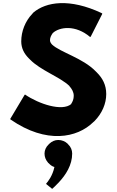

<svg xmlns="http://www.w3.org/2000/svg" viewBox="-20 -853 746 1229"><path d="M353 43C331 43 312 52 297 66L290 73C275 87 265 108 265 130C265 152 273 171 286 186L287 187V188L294 194C302 203 313 211 325 215L329 216L328 217C317 271 287 310 275 323L278 327L314 356C325 346 337 335 348 323L355 316C402 266 442 203 442 130C442 108 433 87 418 73L412 66C397 52 376 43 353 43ZM140 -248 137 -245 45 -91 49 -87C277 70 474 30 577 -71L585 -78C633 -127 660 -189 660 -251C660 -310 636 -353 600 -389L593 -396C510 -482 366 -518 313 -568C306 -576 300 -585 300 -595C300 -612 307 -626 317 -640V-641C362 -682 464 -695 557 -616L561 -619L635 -765L631 -769C425 -866 275 -841 194 -773L187 -765C141 -717 116 -652 116 -588C116 -545 134 -510 164 -480L172 -472C240 -402 363 -361 424 -303V-302C440 -284 452 -264 452 -240C452 -219 445 -202 436 -189V-188V-187C378 -138 229 -187 140 -248ZM585 -78Z"/></svg>

Font: Hussar Woodtype
Style: Bd
Weight: 900
Foundry: Cannot Into Space Fonts
Version: Version 1.07